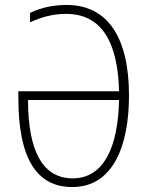

<svg xmlns="http://www.w3.org/2000/svg" viewBox="-20 -744 595 774"><path d="M247 -688C386 -688 455 -580 460 -376H54V-348C54 -105 128 10 271 10C437 10 500 -158 500 -359C500 -593 414 -724 249 -724C194 -724 145 -713 101 -692V-654C147 -675 192 -688 247 -688ZM273 -25C153 -25 93 -134 93 -341H460C456 -152 399 -25 273 -25Z"/></svg>

Font: Noto Sans Condensed ExtraLight
Style: Regular
Weight: 200
Width: 3
Designer: Monotype Design Team
Foundry: Monotype Imaging Inc.
Version: Version 2.013